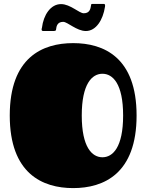

<svg xmlns="http://www.w3.org/2000/svg" viewBox="-20 -945 750 984"><path d="M355 19C512 19 680 -55 680 -353C680 -651 512 -724 355 -724C198 -724 30 -651 30 -353C30 -55 198 19 355 19ZM399 -353C399 -516 452 -567 505 -567C558 -567 611 -516 611 -353C611 -190 558 -139 505 -139C452 -139 399 -190 399 -353ZM459 -925C448 -925 447 -924 447 -920C444 -898 439 -877 409 -877C386 -877 340 -924 293 -924C239 -924 203 -868 195 -803C194 -799 189 -786 202 -786H251C264 -786 266 -788 267 -792C269 -813 275 -833 304 -833C326 -833 373 -786 420 -786C473 -786 508 -844 518 -910C519 -917 520 -925 511 -925Z"/></svg>

Font: Fascinate
Style: Regular
Weight: 900
Designer: Astigmatic (AOETI)
Foundry: Astigmatic (AOETI)
Version: Version 1.000